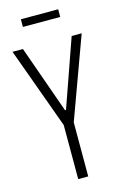

<svg xmlns="http://www.w3.org/2000/svg" viewBox="-126 -888 604 944"><g transform="rotate(-15 176.0 -416.0)"><path d="M150 0V-275L0 -688H53L175 -344H180L301 -688H352L201 -275V0ZM81 -793V-832H271V-793Z"/></g></svg>

Font: Saira ExtraCondensed Light
Style: Regular
Weight: 300
Width: 2
Designer: Hector Gatti with collaboration of the Omnibus-Type team
Foundry: Omnibus-Type
Version: Version 1.101